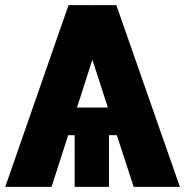

<svg xmlns="http://www.w3.org/2000/svg" viewBox="-20 -731 732 751"><path d="M437 -202.1H406.2V0H272V-202.1H246.6L181.6 0H0.5L248 -710.9H339.8L341.3 -709L343.3 -710.9H435.1L683.6 0H502.9ZM281.2 -310.5H401.9L341.3 -497.6Z"/></svg>

Font: Roboto
Style: Regular
Weight: 900
Designer: Google
Version: Version 2.001171; 2014